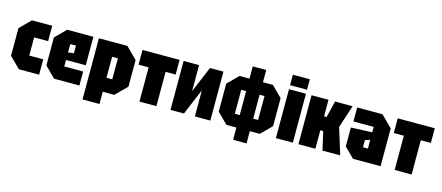

<svg xmlns="http://www.w3.org/2000/svg" viewBox="-55 -1354 4886 2122"><g transform="rotate(15 2388.0 -293.0)"><path d="M31 -122V-438L153 -560H385V-384H225V-176H385V0H153Z M436 -120V-440L556 -560H856V-234H630V-160H846V0H556ZM630 -320 695 -329V-416H630Z M919 140V-560H1245L1373 -432V-128L1245 0H1113V140ZM1179 -400H1113V-160H1179Z M1727 0V-392H1842V-560H1418V-392H1533V0Z M2344 0H2167V-298L2042 0H1888V-560H2065V-262L2190 -560H2344Z M2408 -120V-440L2528 -560H2910L3030 -440V-120L2910 0H2528ZM2586 -417V-143H2852V-417ZM2796 140H2642V-700H2796Z M3094 0V-560H3288V0ZM3094 -606V-726H3288V-606Z M3352 0V-560H3546V-371H3575L3621 -560H3822L3737 -301L3830 0H3627L3579 -211H3546V0Z M3864 -112V-328L4106 -338V-400H3874V-560H4164L4292 -432V0H3976ZM4050 -233V-152H4106V-252Z M4647 0V-392H4762V-560H4338V-392H4453V0Z"/></g></svg>

Font: Tektur Condensed ExtraBold
Style: Regular
Weight: 800
Width: 3
Designer: Adam Jagosz
Foundry: Adam Jagosz
Version: Version 1.005;gftools[0.9.30]